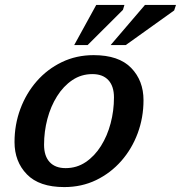

<svg xmlns="http://www.w3.org/2000/svg" viewBox="-20 -749 735 780"><path d="M360.5 -525Q462.5 -525 512.8 -473.2Q563 -421.5 563 -342Q563 -271.5 539.5 -208Q516 -144.5 472.8 -95.2Q429.5 -46 370.8 -17.5Q312 11 241 11Q139.5 11 89.2 -40.8Q39 -92.5 39 -172Q39 -242.5 62.5 -306Q86 -369.5 129 -418.8Q172 -468 231 -496.5Q290 -525 360.5 -525ZM246.5 -66Q292 -66 328.2 -90.5Q364.5 -115 390.2 -156Q416 -197 429.5 -248.2Q443 -299.5 443 -353Q443 -399 420.2 -423.5Q397.5 -448 355.5 -448Q310 -448 273.8 -423.5Q237.5 -399 211.8 -358Q186 -317 172.5 -265.8Q159 -214.5 159 -161Q159 -115 181.8 -90.5Q204.5 -66 246.5 -66ZM429.5 -566 569 -729H695L687.5 -706.5L491 -566ZM281.5 -566 371 -729H485.5L479.5 -709L336 -566Z"/></svg>

Font: Newsreader 6pt Medium
Style: Italic
Weight: 500
Italic angle: -17°
Designer: Hugues Gentile
Foundry: Production Type
Version: Version 1.003; ttfautohint (v1.8.3)